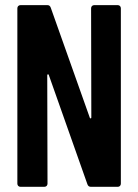

<svg xmlns="http://www.w3.org/2000/svg" viewBox="-20 -720 533 740"><path d="M331.1 -688Q331.1 -693.4 334.5 -696.8Q337.9 -700.2 342.8 -700.2H434.1Q439 -700.2 442.4 -696.8Q445.8 -693.4 445.8 -688V-12.2Q445.8 -6.8 442.4 -3.4Q439 0 434.1 0H330.1Q320.3 0 316.9 -9.8L168 -431.2Q167 -434.1 164.6 -433.6Q162.1 -433.1 162.1 -430.2L163.1 -12.2Q163.1 -6.8 159.7 -3.4Q156.2 0 150.9 0H59.1Q53.7 0 50.3 -3.4Q46.9 -6.8 46.9 -12.2V-688Q46.9 -693.4 50.3 -696.8Q53.7 -700.2 59.1 -700.2H163.1Q172.4 -700.2 175.8 -689.9L326.2 -266.1Q327.1 -263.2 329.6 -263.7Q332 -264.2 332 -267.1Z"/></svg>

Font: Barlow Condensed SemiBold
Style: Regular
Weight: 600
Width: 3
Designer: Jeremy Tribby
Foundry: Tribby Type
Version: Version 1.422;hotconv 1.0.109;makeotfexe 2.5.65596